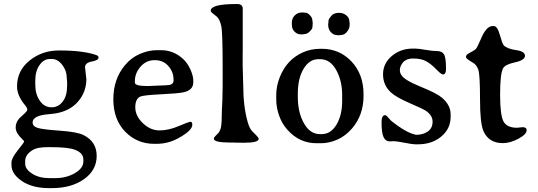

<svg xmlns="http://www.w3.org/2000/svg" viewBox="-20 -711 2683 957"><path d="M395.5 94.2V84Q395.5 50.3 351.1 34.7Q316.9 22.5 234.4 22.5H217.8Q167.5 22.5 145.5 35.2Q105.5 58.6 105.5 91.8V105.5Q105.5 132.3 140.1 154.5Q174.8 176.8 225.6 176.8H256.3Q310.5 176.8 353 152.1Q395.5 127.4 395.5 94.2ZM314.5 -283.7V-303.2L312.5 -325.7Q312.5 -358.9 290 -387.9Q267.6 -417 238.3 -417H228.5Q198.2 -417 177 -386.7Q155.8 -356.4 155.8 -309.1V-289.1Q155.8 -241.2 178.5 -208.7Q201.2 -176.3 235.8 -176.3H238.8Q270.5 -176.3 292.5 -204.6Q314.5 -232.9 314.5 -283.7ZM226.6 -142.1Q142.6 -136.2 142.6 -100.6Q142.6 -81.1 168.7 -73.2Q194.8 -65.4 278.8 -59.6Q363.3 -53.7 395.5 -38.1Q461.9 -5.4 461.9 65.9Q461.9 137.2 398.9 181.9Q335.9 226.6 238.8 226.6H223.1Q141.1 226.6 89.1 191.4Q37.1 156.2 37.1 111.3V99.6Q37.1 77.6 68.6 38.1Q100.1 -1.5 100.1 -4.9Q100.6 -8.8 89.8 -18.6Q58.1 -48.8 58.1 -75.2Q58.1 -100.6 76.2 -121.1Q79.6 -125 97.9 -141.1Q116.2 -157.2 116.2 -164.6Q116.2 -171.9 107.9 -183.1L100.6 -191.9Q64.9 -236.8 64.9 -280.3Q64.9 -358.9 127.4 -409.2Q189.9 -459.5 273.9 -459.5Q395.5 -459.5 460 -436.5Q471.2 -432.6 471.2 -423.8Q471.2 -410.6 437.5 -404.3Q403.8 -397.9 403.8 -375.5L410.6 -315.4Q410.2 -275.4 393.6 -241.7Q347.7 -150.4 226.6 -142.1Z M845.2 -311.5V-314.5L844.7 -316.9Q844.7 -352.5 819.1 -381.8Q793.5 -411.1 752.4 -411.1H749.5Q709 -411.1 680.7 -378.9Q652.3 -346.7 652.3 -307.1V-299.3Q652.3 -282.2 713.9 -282.2H725.1L728 -282.7L801.8 -285.6L813 -286.6Q845.2 -286.6 845.2 -311.5ZM759.8 5.9H749Q662.6 5.9 603.8 -54.9Q544.9 -115.7 544.9 -216.3Q544.9 -316.9 603 -386.2Q634.3 -423.8 677.5 -442.4Q720.7 -460.9 761.7 -460.9H782.7Q843.8 -460.9 891.1 -418.5Q914.6 -397.5 929 -365Q943.4 -332.5 943.4 -309.6V-300.3Q943.4 -261.7 895 -251Q868.2 -245.1 782.5 -241Q696.8 -236.8 680.2 -230Q654.3 -219.2 654.3 -176.3Q654.3 -133.3 691.9 -97.2Q729.5 -61 774.9 -61Q820.3 -61 870.6 -82.5Q920.9 -104 929.7 -104Q938.5 -104 938.5 -88.9Q938.5 -60.1 867.7 -21.5Q817.4 5.9 759.8 5.9Z M1269.5 -19Q1269.5 0.5 1195.8 0.5H1186.5L1176.8 0H1157.2L1147.5 -0.5H1127.9Q1045.9 -0.5 1045.9 -19.5Q1045.9 -26.9 1061.5 -40.8Q1077.1 -54.7 1081.5 -77.1Q1085.9 -99.6 1085.9 -162.1L1088.4 -210.9Q1089.4 -230.5 1089.4 -261.2L1089.8 -281.7V-374Q1089.8 -550.3 1082.8 -581.5Q1075.7 -612.8 1062 -627Q1058.6 -630.4 1044.4 -640.9Q1030.3 -651.4 1030.3 -657.2Q1030.3 -690.9 1156.2 -690.9H1164.6Q1185.5 -690.9 1189.9 -672.9V-467.3L1189.5 -436.5V-385.3L1192.4 -285.6Q1192.4 -181.6 1214.4 -103.5Q1224.1 -69.3 1237.3 -56.6Q1269.5 -25.9 1269.5 -19Z M1576.2 -416H1566.9Q1522 -416 1493.2 -368.2Q1464.4 -320.3 1464.4 -244.1V-227.1Q1464.4 -150.9 1494.9 -96.7Q1525.4 -42.5 1574.2 -42.5H1584Q1628.9 -42.5 1657.2 -89.8Q1685.5 -137.2 1685.5 -207.5V-236.8Q1685.5 -309.1 1655.5 -362.5Q1625.5 -416 1576.2 -416ZM1356.9 -214.4V-238.3Q1356.9 -282.2 1374.5 -326.2Q1408.2 -412.1 1486.8 -448.7Q1528.3 -467.8 1576.7 -467.8H1584Q1672.4 -467.8 1732.2 -404.3Q1792 -340.8 1792 -241.2V-233.4Q1792 -136.7 1733.9 -69.8Q1702.1 -33.2 1661.4 -15.1Q1620.6 2.9 1580.1 2.9H1557.1Q1473.1 2.9 1413.6 -63Q1386.2 -92.8 1371.6 -133.8Q1356.9 -174.8 1356.9 -214.4ZM1485.4 -648.9H1490.7Q1496.6 -647.5 1504.4 -647.5Q1512.2 -647.5 1524.7 -635Q1537.1 -622.6 1537.1 -608.4L1538.6 -598.1V-590.8L1538.1 -588.9V-585.4Q1537.1 -581.5 1537.1 -574.5Q1537.1 -567.4 1524.2 -554.4Q1511.2 -541.5 1499.5 -541.5L1487.3 -539.6H1480.5Q1461.9 -539.6 1448.7 -552.7Q1435.5 -565.9 1435.5 -581.1Q1434.6 -585 1434.6 -588.4V-597.7Q1434.6 -619.6 1449.2 -634.3Q1463.9 -648.9 1485.4 -648.9ZM1616.2 -592.3 1617.7 -610.4Q1617.7 -615.2 1630.4 -631.1Q1643.1 -647 1669.4 -647H1671.4Q1690.4 -647 1705.8 -634.8Q1721.2 -622.6 1721.2 -606L1722.7 -597.2V-585.9Q1722.7 -568.8 1709.7 -552.7Q1696.8 -536.6 1679.7 -536.6L1669.4 -535.2H1667.5L1665.5 -535.6H1662.1L1655.3 -536.6Q1643.1 -536.6 1629.4 -550.3Q1615.7 -564 1615.7 -588.9V-590.3Z M1881.8 -102.5Q1881.8 -137.2 1900.4 -137.2Q1905.8 -137.2 1929.2 -109.4Q2006.3 -47.4 2054.2 -39.1Q2089.4 -39.1 2112.8 -55.9Q2136.2 -72.8 2136.2 -104.5Q2136.2 -136.2 2102.1 -159.2Q2087.9 -168.5 2021 -197.5Q1954.1 -226.6 1928.7 -250Q1889.2 -286.1 1889.2 -340.6Q1889.2 -395 1932.9 -431.9Q1976.6 -468.8 2037.6 -468.8H2050.8Q2065.9 -468.8 2100.6 -462.6Q2135.3 -456.5 2158.7 -456.5Q2182.1 -456.5 2192.6 -440.9Q2203.1 -425.3 2203.1 -367.7Q2203.1 -339.8 2188 -339.8Q2179.2 -339.8 2154.5 -365.5Q2129.9 -391.1 2105 -405.3Q2080.1 -419.4 2039.3 -419.4Q1998.5 -419.4 1981.9 -390.6Q1973.1 -375.5 1973.1 -361.8Q1973.1 -348.6 1980.5 -336.9Q1996.1 -311.5 2075.9 -279.1Q2155.8 -246.6 2181.6 -225.1Q2226.1 -188 2226.1 -141.1V-128.4Q2226.1 -69.8 2179.9 -30.8Q2133.8 8.3 2063 8.3H2049.8Q2035.2 8.3 1996.1 0.5Q1957 -7.3 1941.9 -7.3L1922.4 -6.3Q1901.9 -6.3 1891.8 -27.6Q1881.8 -48.8 1881.8 -102.5Z M2584.5 -77.1Q2605 -77.1 2605 -62Q2605 -41.5 2564 -19.5Q2522.9 2.4 2485.8 2.4Q2417 2.4 2390.1 -56.6Q2372.6 -95.2 2372.6 -217.3Q2372.6 -339.4 2364 -363.8Q2355.5 -388.2 2337.4 -398.4Q2302.7 -418.5 2302.7 -425.8Q2302.7 -436.5 2312 -442.4Q2321.3 -448.2 2333.7 -454.6Q2346.2 -460.9 2352.1 -467.3Q2357.9 -473.6 2369.9 -501.2Q2381.8 -528.8 2385.3 -535.2Q2408.7 -581.1 2435.1 -581.1H2441.9Q2459 -581.1 2471.4 -536.9Q2483.9 -492.7 2490.7 -485.4Q2506.8 -467.8 2551.8 -461.4Q2596.7 -455.1 2596.7 -433.1Q2596.7 -411.1 2547.4 -400.4Q2498 -389.6 2487.8 -371.1Q2472.7 -343.8 2472.7 -239.5Q2472.7 -135.3 2490.2 -104.7Q2507.8 -74.2 2557.1 -74.2Q2579.1 -77.1 2584.5 -77.1Z"/></svg>

Font: Averia Serif
Style: Regular
Weight: 500
Version: Version 1.0